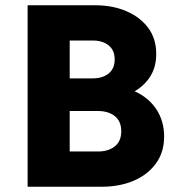

<svg xmlns="http://www.w3.org/2000/svg" viewBox="-20 -710 694 730"><path d="M85 0V-690H342Q408 -690 460.5 -667.5Q513 -645 543.5 -604Q574 -563 574 -505Q574 -456 552 -420.5Q530 -385 492 -363Q545 -339 574.5 -294.5Q604 -250 604 -190Q604 -131 572.5 -88Q541 -45 487.5 -22.5Q434 0 367 0ZM245 -412H332Q370 -412 393 -430.5Q416 -449 416 -484Q416 -519 393 -537.5Q370 -556 332 -556H245ZM245 -134H352Q392 -134 416.5 -153.5Q441 -173 441 -211Q441 -249 416.5 -268.5Q392 -288 352 -288H245Z"/></svg>

Font: Radio Canada
Style: Bold
Weight: 700
Designer: Charles Daoud, Etienne Aubert Bonn, Alexandre Saumier Demers, Jacques Le Bailly
Foundry: Radio-Canada
Version: Version 2.104; ttfautohint (v1.8.4.7-5d5b);gftools[0.9.28.de